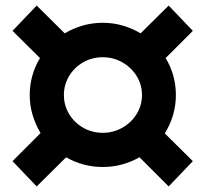

<svg xmlns="http://www.w3.org/2000/svg" viewBox="-20 -663 740 691"><path d="M350 -62Q314 -62 280.5 -71Q247 -80 218 -97L112 8L25 -83L126 -184Q108 -214 97.5 -248.5Q87 -283 87 -321Q87 -357 96.5 -391Q106 -425 124 -454L25 -552L112 -643L213 -543Q243 -561 277.5 -571Q312 -581 350 -581Q387 -581 421.5 -571Q456 -561 486 -543L587 -643L674 -552L576 -454Q594 -425 603.5 -391Q613 -357 613 -321Q613 -283 602.5 -248Q592 -213 573 -183L674 -83L587 8L482 -97Q452 -80 419 -71Q386 -62 350 -62ZM350 -185Q388 -185 420.5 -203.5Q453 -222 472 -253Q491 -284 491 -321Q491 -358 472 -389Q453 -420 420.5 -438.5Q388 -457 350 -457Q311 -457 279 -438.5Q247 -420 228.5 -389Q210 -358 210 -321Q210 -284 228.5 -253Q247 -222 279 -203.5Q311 -185 350 -185Z"/></svg>

Font: Montserrat
Style: Bold
Weight: 700
Designer: Julieta Ulanovsky
Foundry: Julieta Ulanovsky
Version: Version 9.000; ttfautohint (v1.8.4.7-5d5b)